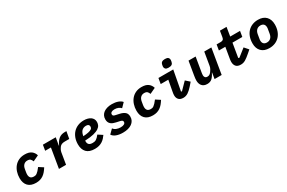

<svg xmlns="http://www.w3.org/2000/svg" viewBox="144 -2077 5113 3415"><g transform="rotate(-30 2700.0 -369.5)"><path d="M273 12Q167 12 112 -45Q57 -102 57 -206Q57 -272 76 -330.5Q95 -389 131 -433Q167 -477 220.5 -502.5Q274 -528 343 -528Q432 -528 479 -492Q526 -456 543 -397L424 -341Q413 -373 394 -392Q375 -411 331 -411Q288 -411 258.5 -383Q229 -355 220 -301L210 -241Q208 -232 207 -219Q206 -206 206 -194Q206 -154 226.5 -129.5Q247 -105 297 -105Q313 -105 327 -108.5Q341 -112 357.5 -124Q374 -136 394.5 -157.5Q415 -179 442 -215L533 -156Q507 -115 481 -84Q455 -53 424 -31.5Q393 -10 356 1Q319 12 273 12Z M746 0 813 -402H695L714 -516H978L951 -360H957Q989 -434 1038 -475Q1087 -516 1163 -516H1197L1171 -370H1080Q1039 -370 1014.5 -359Q990 -348 972 -325Q962 -313 949 -288Q936 -263 931 -236L892 0Z M1481 12Q1366 12 1311 -46.5Q1256 -105 1256 -208Q1256 -280 1278 -339Q1300 -398 1339.5 -440Q1379 -482 1435 -505Q1491 -528 1560 -528Q1599 -528 1633.5 -519Q1668 -510 1694 -492.5Q1720 -475 1735 -448.5Q1750 -422 1750 -386Q1750 -355 1737 -324Q1724 -293 1686.5 -267.5Q1649 -242 1580.5 -224.5Q1512 -207 1402 -203Q1401 -197 1401 -193.5Q1401 -190 1401 -186Q1401 -144 1424 -122Q1447 -100 1500 -100Q1521 -100 1538.5 -104Q1556 -108 1572.5 -118.5Q1589 -129 1605.5 -145.5Q1622 -162 1642 -188L1733 -129Q1713 -100 1689.5 -74.5Q1666 -49 1636 -29.5Q1606 -10 1568 1Q1530 12 1481 12ZM1545 -425Q1497 -425 1463 -396.5Q1429 -368 1415 -301L1412 -287Q1481 -291 1520.5 -300Q1560 -309 1579.5 -321Q1599 -333 1604 -347Q1609 -361 1609 -373Q1609 -425 1545 -425Z M2058 12Q1980 12 1923.5 -9.5Q1867 -31 1841 -72L1923 -153Q1945 -122 1983.5 -106.5Q2022 -91 2068 -91Q2113 -91 2139.5 -105.5Q2166 -120 2166 -148Q2166 -169 2151 -178.5Q2136 -188 2113 -193L2039 -209Q2010 -215 1984.5 -225Q1959 -235 1940 -251.5Q1921 -268 1910.5 -292Q1900 -316 1900 -350Q1900 -393 1917.5 -426.5Q1935 -460 1966.5 -482.5Q1998 -505 2041 -516.5Q2084 -528 2134 -528Q2203 -528 2258 -508.5Q2313 -489 2339 -455L2259 -373Q2242 -395 2208 -410Q2174 -425 2130 -425Q2091 -425 2067.5 -411Q2044 -397 2044 -369Q2044 -348 2057.5 -339.5Q2071 -331 2095 -326L2172 -309Q2237 -295 2274 -264Q2311 -233 2311 -170Q2311 -127 2293 -93.5Q2275 -60 2242 -36.5Q2209 -13 2162.5 -0.5Q2116 12 2058 12Z M2673 12Q2567 12 2512 -45Q2457 -102 2457 -206Q2457 -272 2476 -330.5Q2495 -389 2531 -433Q2567 -477 2620.5 -502.5Q2674 -528 2743 -528Q2832 -528 2879 -492Q2926 -456 2943 -397L2824 -341Q2813 -373 2794 -392Q2775 -411 2731 -411Q2688 -411 2658.5 -383Q2629 -355 2620 -301L2610 -241Q2608 -232 2607 -219Q2606 -206 2606 -194Q2606 -154 2626.5 -129.5Q2647 -105 2697 -105Q2713 -105 2727 -108.5Q2741 -112 2757.5 -124Q2774 -136 2794.5 -157.5Q2815 -179 2842 -215L2933 -156Q2907 -115 2881 -84Q2855 -53 2824 -31.5Q2793 -10 2756 1Q2719 12 2673 12Z M3339 -584Q3294 -584 3275.5 -601.5Q3257 -619 3257 -645Q3257 -650 3258 -658.5Q3259 -667 3262 -685Q3267 -717 3289 -734Q3311 -751 3356 -751Q3401 -751 3419.5 -733.5Q3438 -716 3438 -690Q3438 -685 3437 -676.5Q3436 -668 3433 -650Q3428 -618 3406 -601Q3384 -584 3339 -584ZM3298 12Q3236 12 3205 -20.5Q3174 -53 3174 -108Q3174 -125 3176 -141Q3178 -157 3184 -188L3224 -402H3068L3087 -516H3391L3314 -106L3331 -101L3471 -244L3551 -173L3490 -103Q3439 -46 3394.5 -17Q3350 12 3298 12Z M3962 -123H3957Q3928 -60 3889.5 -24Q3851 12 3789 12Q3751 12 3724.5 0Q3698 -12 3681 -32.5Q3664 -53 3656 -80Q3648 -107 3648 -137Q3648 -159 3650.5 -182Q3653 -205 3659 -241L3705 -516H3851L3802 -224Q3800 -210 3797.5 -195Q3795 -180 3795 -161Q3795 -151 3798 -140Q3801 -129 3808 -120Q3815 -111 3826.5 -105.5Q3838 -100 3855 -100Q3881 -100 3900 -112Q3919 -124 3936 -147Q3947 -162 3962.5 -188.5Q3978 -215 3983 -247L4028 -516H4174L4088 0H3942Z M4478 12Q4412 12 4381.5 -23Q4351 -58 4351 -116Q4351 -130 4352.5 -144.5Q4354 -159 4358 -182L4395 -402H4263L4282 -516H4365Q4397 -516 4413.5 -529Q4430 -542 4435 -576L4455 -698H4591L4561 -516H4763L4744 -402H4542L4494 -114L4514 -107L4670 -230L4742 -148L4682 -96Q4650 -69 4624 -48.5Q4598 -28 4574.5 -14.5Q4551 -1 4528 5.5Q4505 12 4478 12Z M5065 12Q4959 12 4901 -47.5Q4843 -107 4843 -210Q4843 -284 4864.5 -343Q4886 -402 4924.5 -443Q4963 -484 5016.5 -506Q5070 -528 5135 -528Q5241 -528 5299 -468.5Q5357 -409 5357 -306Q5357 -232 5335.5 -173Q5314 -114 5275.5 -73Q5237 -32 5183.5 -10Q5130 12 5065 12ZM5076 -97Q5124 -97 5154.5 -126Q5185 -155 5194 -209L5207 -287Q5209 -296 5210.5 -307.5Q5212 -319 5212 -328Q5212 -374 5188.5 -396.5Q5165 -419 5124 -419Q5076 -419 5045.5 -390Q5015 -361 5006 -307L4993 -229Q4991 -220 4989.5 -208.5Q4988 -197 4988 -188Q4988 -142 5011.5 -119.5Q5035 -97 5076 -97Z"/></g></svg>

Font: IBM Plex Mono
Style: Bold Italic
Weight: 700
Italic angle: -9°
Monospace: yes
Designer: Mike Abbink, Paul van der Laan, Pieter van Rosmalen
Foundry: Bold Monday
Version: Version 2.3